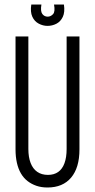

<svg xmlns="http://www.w3.org/2000/svg" viewBox="-20 -822 422 853"><path d="M191 11Q164 11 142 3.5Q120 -4 102.5 -17.5Q85 -31 73 -51.5Q61 -72 55 -99Q49 -126 49 -158V-660H106V-160Q106 -124 116 -98Q126 -72 145.5 -58.5Q165 -45 193 -45Q220 -45 238.5 -58Q257 -71 266.5 -97Q276 -123 276 -160V-660H333V-158Q333 -77 296 -33Q259 11 191 11ZM119 -802H164Q159 -772 168 -760Q177 -748 192 -748Q205 -748 215.5 -759Q226 -770 220 -802H264Q269 -768 259 -747Q249 -726 230.5 -716.5Q212 -707 191 -707Q171 -707 152 -717Q133 -727 123.5 -748Q114 -769 119 -802Z"/></svg>

Font: Bricolage Grotesque 72pt Condensed ExtraLight
Style: Regular
Weight: 250
Width: 3
Designer: Mathieu Triay
Foundry: Atelier Triay
Version: Version 1.001;gftools[0.9.33.dev8+g029e19f]